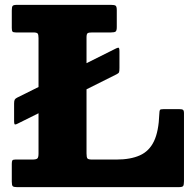

<svg xmlns="http://www.w3.org/2000/svg" viewBox="-20 -770 806 790"><path d="M50 -368 138.5 -412V-613Q138.5 -627.5 135 -632Q131.5 -636.5 117 -636.5H45.5Q34.5 -636.5 31.5 -640Q28.5 -643.5 28.5 -655V-726.5Q28.5 -741 31.8 -745.5Q35 -750 50 -750H437Q451 -750 455.8 -746.5Q460.5 -743 460.5 -728V-658.5Q460.5 -643.5 455.5 -640Q450.5 -636.5 436.5 -636.5H359.5Q345.5 -636.5 340.8 -633.5Q336 -630.5 336 -616.5V-510L455 -569.5Q462.5 -573.5 467 -573.8Q471.5 -574 471.5 -558.5V-490.5Q471.5 -477 469.8 -472.8Q468 -468.5 460 -464.5L336 -402.5V-138.5Q336 -122.5 339.8 -118Q343.5 -113.5 359.5 -113.5H458.5Q517 -113.5 555.5 -130.8Q594 -148 613.5 -188.8Q633 -229.5 635.5 -301Q636 -314 638 -317.5Q640 -321 653.5 -321H717Q728.5 -321 732.8 -318.2Q737 -315.5 737 -304V-25Q737 -9.5 733.8 -4.8Q730.5 0 715 0H50.5Q36.5 0 32.5 -3.8Q28.5 -7.5 28.5 -22.5V-96Q28.5 -106 30.8 -109.8Q33 -113.5 42.5 -113.5H112.5Q128.5 -113.5 133.5 -117.8Q138.5 -122 138.5 -138.5V-304L53 -261.5Q45.5 -257.5 41.8 -257.8Q38 -258 38 -273V-344Q38 -355 40.5 -359.8Q43 -364.5 50 -368Z"/></svg>

Font: Besley* Heavy
Style: Regular
Weight: 800
Designer: Owen Earl
Foundry: indestructible type*
Version: Version 3.000; ttfautohint (v1.8.3)